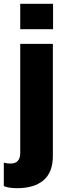

<svg xmlns="http://www.w3.org/2000/svg" viewBox="-75 -810 350 1006"><path d="M31 -657V-790H203V-657ZM15 176Q-30 176 -55 165V42Q-40 47 -20 47Q31 47 31 -9V-580H202V7Q202 93 153 134.5Q104 176 15 176Z"/></svg>

Font: BDO Grotesk ExtraBold
Style: Regular
Weight: 800
Designer: Deni Anggara
Foundry: Lokal Container
Version: Version 2.000